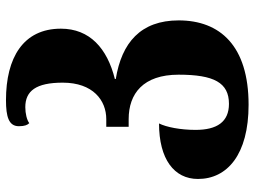

<svg xmlns="http://www.w3.org/2000/svg" viewBox="-122 -466 831 626"><g transform="rotate(-90 293.0 -153.5)"><path d="M264 242C456 242 539 149 539 14C539 -110 466 -172 348 -191V-194C448 -219 512 -276 512 -370C512 -493 417 -549 279 -549C225 -549 194 -540 194 -507C194 -488 198 -479 204 -473C214 -481 236 -486 256 -486C309 -486 336 -451 336 -364C336 -265 278 -222 217 -222H192V-149H217C300 -149 362 -102 362 14C362 129 336 178 267 178C208 178 182 139 182 69C182 20 191 -26 203 -50C87 -50 22 -1 22 77C22 172 101 242 264 242Z"/></g></svg>

Font: Noto Serif Georgian Extra
Style: Regular
Weight: 800
Designer: Monotype Design Team
Foundry: Monotype Imaging Inc.
Version: Version 1.901